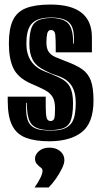

<svg xmlns="http://www.w3.org/2000/svg" viewBox="-20 -613 445 844"><path d="M196 8Q134 8 93.5 -7.5Q53 -23 33.5 -61.5Q14 -100 14 -169V-188H181V-144Q181 -110 185 -95.5Q189 -81 202 -81Q214 -81 218 -91Q222 -100 222 -136Q222 -169 211 -187Q200 -205 176.5 -217.5Q153 -230 115 -246Q59 -271 39 -312.5Q19 -354 19 -422Q19 -486 36.5 -523.5Q54 -561 94 -577Q134 -593 202 -593Q384 -593 384 -449V-383H225V-399Q225 -419 224.5 -435Q224 -451 223 -461Q220 -481 204 -481Q191 -481 187.5 -465Q184 -449 184 -427Q184 -399 194.5 -384.5Q205 -370 224 -362Q243 -354 266 -345Q313 -328 340 -309.5Q367 -291 379 -259.5Q391 -228 391 -171Q391 -73 340 -32.5Q289 8 196 8ZM201 -39Q212 -39 225.5 -40Q239 -41 247 -43Q282 -51 297.5 -77Q313 -103 313 -160Q313 -208 294.5 -236.5Q276 -265 236 -279L205 -290L176 -304Q138 -323 123.5 -350.5Q109 -378 109 -421Q109 -472 121.5 -497.5Q134 -523 168 -530Q176 -532 185.5 -533Q195 -534 205 -534Q223 -534 236 -531Q273 -525 287.5 -499.5Q302 -474 302 -421H305Q308 -478 292.5 -503Q277 -528 236 -534Q229 -535 221 -535.5Q213 -536 205 -536Q183 -536 168 -533Q130 -526 113 -500.5Q96 -475 96 -421Q96 -332 174 -300L204 -288L234 -275Q273 -258 287 -232Q301 -206 301 -160Q301 -106 289.5 -79.5Q278 -53 246 -46Q238 -44 225 -42.5Q212 -41 201 -41Q193 -41 180.5 -42Q168 -43 161 -45Q125 -52 111.5 -78Q98 -104 98 -161H95Q92 -101 106.5 -74.5Q121 -48 160 -42Q167 -41 180 -40Q193 -39 201 -39ZM132 211Q149 187 158 168Q167 149 167 137Q167 129 158.5 123Q150 117 142 108Q134 99 134 84Q134 66 151.5 51Q169 36 197 36Q226 36 244.5 51.5Q263 67 263 91Q263 106 252 128.5Q241 151 225.5 173Q210 195 194 211Z"/></svg>

Font: Alumni Sans Inline One
Style: Regular
Weight: 400
Designer: Robert E. Leuschke
Foundry: Robert E. Leuschke
Version: Version 1.100; ttfautohint (v1.8.3)